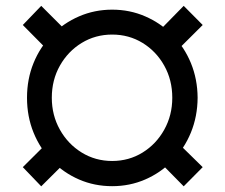

<svg xmlns="http://www.w3.org/2000/svg" viewBox="-20 -636 780 666"><path d="M369.1 9.8Q307.6 9.8 254.2 -13.4Q200.7 -36.6 159.9 -78.4Q119.1 -120.1 96.4 -176Q73.7 -231.9 73.7 -296.9Q73.7 -361.8 96.4 -417.5Q119.1 -473.1 159.9 -514.6Q200.7 -556.2 254.4 -579.3Q308.1 -602.5 369.1 -602.5Q430.2 -602.5 483.6 -579.3Q537.1 -556.2 578.1 -514.6Q619.1 -473.1 642.1 -417.5Q665 -361.8 665.5 -296.9Q665 -231.9 642.1 -176Q619.1 -120.1 578.1 -78.4Q537.1 -36.6 483.6 -13.4Q430.2 9.8 369.1 9.8ZM369.1 -77.6Q427.2 -77.6 474.6 -106.9Q522 -136.2 549.8 -186.3Q577.6 -236.3 577.6 -296.9Q577.6 -358.4 549.8 -408.2Q522 -458 474.6 -487.1Q427.2 -516.1 369.1 -516.1Q311 -516.1 263.4 -487.1Q215.8 -458 187.7 -408.2Q159.7 -358.4 159.7 -296.9Q159.7 -236.3 187.7 -186.3Q215.8 -136.2 263.4 -106.9Q311 -77.6 369.1 -77.6ZM582 -448.7 518.1 -514.6 617.2 -615.7 683.1 -549.3ZM617.2 10.3 518.1 -90.3 582 -155.3 683.1 -56.2ZM123 10.3 59.1 -56.2 158.7 -155.3 224.1 -90.3ZM158.7 -448.7 59.1 -549.3 123 -615.7 224.1 -514.6Z"/></svg>

Font: Inter 20pt SemiBold
Style: Regular
Weight: 600
Version: Version 4.001;git-66647c0bb